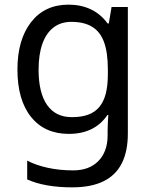

<svg xmlns="http://www.w3.org/2000/svg" viewBox="-20 -566 655 826"><path d="M275 -546Q328 -546 370.5 -526Q413 -506 443 -465H448L460 -536H530V9Q530 85 504 136.5Q478 188 425 214Q372 240 290 240Q232 240 183.5 231.5Q135 223 97 206V125Q135 145 186 156Q237 167 295 167Q364 167 403.5 126.5Q443 86 443 16V-5Q443 -17 444 -39.5Q445 -62 446 -71H442Q414 -30 372.5 -10Q331 10 276 10Q172 10 113.5 -63Q55 -136 55 -267Q55 -395 113.5 -470.5Q172 -546 275 -546ZM287 -472Q242 -472 210.5 -448Q179 -424 162.5 -378Q146 -332 146 -266Q146 -167 182.5 -114.5Q219 -62 289 -62Q330 -62 359 -72.5Q388 -83 407 -105.5Q426 -128 435 -163Q444 -198 444 -246V-267Q444 -340 427.5 -385Q411 -430 376 -451Q341 -472 287 -472Z"/></svg>

Font: Noto Sans Armenian
Style: Regular
Weight: 400
Designer: Monotype Design Team
Foundry: Monotype Imaging Inc.
Version: Version 2.007